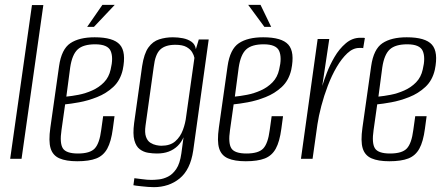

<svg xmlns="http://www.w3.org/2000/svg" viewBox="-20 -656 1833 793"><path d="M22 0 112 -635H159L69 0Z M299 10Q253 10 225.5 -2Q198 -14 189 -43.5Q180 -73 188 -129L224 -383Q234 -453 270.5 -477.5Q307 -502 371 -502Q448 -502 475 -471.5Q502 -441 487 -368Q477 -324 448 -297Q419 -270 381 -255Q343 -240 307 -233.5Q271 -227 249 -225L234 -119Q226 -65 239.5 -43.5Q253 -22 302 -22Q352 -22 371.5 -43Q391 -64 398 -119L406 -176H453L446 -124Q439 -71 423 -42Q407 -13 377.5 -1.5Q348 10 299 10ZM254 -257Q276 -259 304.5 -264.5Q333 -270 361 -282.5Q389 -295 409.5 -316Q430 -337 437 -369Q449 -418 437 -445.5Q425 -473 373 -473Q324 -473 301 -452Q278 -431 270 -378ZM340 -545 403 -636H454L368 -545Z M616 117Q605 117 591.5 116Q578 115 565 113.5Q552 112 543 111Q534 110 531 109L535 80Q546 81 567 84Q588 87 606 87Q618 87 636.5 85Q655 83 674 73.5Q693 64 708 42Q723 20 729 -22L738 -89Q729 -68 713.5 -53Q698 -38 677 -30Q656 -22 628 -22Q611 -22 592 -25Q573 -28 557.5 -39.5Q542 -51 535 -76.5Q528 -102 534 -148L567 -383Q575 -435 593 -460Q611 -485 637.5 -493.5Q664 -502 694 -502Q715 -502 735.5 -498Q756 -494 771 -483.5Q786 -473 789 -453L801 -493H842L778 -34Q772 6 758 34.5Q744 63 722 81Q700 99 673 108Q646 117 616 117ZM646 -54Q683 -54 704 -72.5Q725 -91 735.5 -119.5Q746 -148 749 -176L783 -417Q781 -428 773.5 -440.5Q766 -453 750 -462Q734 -471 704 -471Q663 -471 642 -451.5Q621 -432 615 -380L581 -137Q577 -108 583 -91Q589 -74 601 -66.5Q613 -59 625.5 -56.5Q638 -54 646 -54Z M995 10Q949 10 921.5 -2Q894 -14 885 -43.5Q876 -73 884 -129L920 -383Q930 -453 966.5 -477.5Q1003 -502 1067 -502Q1144 -502 1171 -471.5Q1198 -441 1183 -368Q1173 -324 1144 -297Q1115 -270 1077 -255Q1039 -240 1003 -233.5Q967 -227 945 -225L930 -119Q922 -65 935.5 -43.5Q949 -22 998 -22Q1048 -22 1067.5 -43Q1087 -64 1094 -119L1102 -176H1149L1142 -124Q1135 -71 1119 -42Q1103 -13 1073.5 -1.5Q1044 10 995 10ZM950 -257Q972 -259 1000.5 -264.5Q1029 -270 1057 -282.5Q1085 -295 1105.5 -316Q1126 -337 1133 -369Q1145 -418 1133 -445.5Q1121 -473 1069 -473Q1020 -473 997 -452Q974 -431 966 -378ZM1072 -545 1005 -636H1056L1100 -545Z M1223 0 1292 -495H1340L1311 -301Q1317 -321 1329.5 -354Q1342 -387 1361.5 -420.5Q1381 -454 1408 -477Q1435 -500 1468 -500Q1472 -500 1478 -500Q1484 -500 1487 -499L1480 -457Q1478 -458 1473.5 -458Q1469 -458 1464 -458Q1438 -458 1414.5 -436Q1391 -414 1370.5 -379Q1350 -344 1334 -302Q1318 -260 1307 -218Q1296 -176 1291 -142L1271 0Z M1588 10Q1542 10 1514.5 -2Q1487 -14 1478 -43.5Q1469 -73 1477 -129L1513 -383Q1523 -453 1559.5 -477.5Q1596 -502 1660 -502Q1737 -502 1764 -471.5Q1791 -441 1776 -368Q1766 -324 1737 -297Q1708 -270 1670 -255Q1632 -240 1596 -233.5Q1560 -227 1538 -225L1523 -119Q1515 -65 1528.5 -43.5Q1542 -22 1591 -22Q1641 -22 1660.5 -43Q1680 -64 1687 -119L1695 -176H1742L1735 -124Q1728 -71 1712 -42Q1696 -13 1666.5 -1.5Q1637 10 1588 10ZM1543 -257Q1565 -259 1593.5 -264.5Q1622 -270 1650 -282.5Q1678 -295 1698.5 -316Q1719 -337 1726 -369Q1738 -418 1726 -445.5Q1714 -473 1662 -473Q1613 -473 1590 -452Q1567 -431 1559 -378Z"/></svg>

Font: Alumni Sans Thin Light
Style: Italic
Weight: 300
Italic angle: -8°
Version: Version 1.016